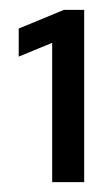

<svg xmlns="http://www.w3.org/2000/svg" viewBox="-20 -720 217 390"><path d="M18 -350ZM151 -700V-350H86V-633L18 -605V-662L110 -700Z"/></svg>

Font: Red Hat Display Medium
Style: Regular
Weight: 500
Designer: Pentagram / MCKL
Foundry: Pentagram / MCKL
Version: Version 1.005; Red Hat Display Medium